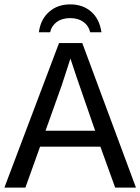

<svg xmlns="http://www.w3.org/2000/svg" viewBox="-20 -855 640 875"><path d="M504.9 0 437.5 -186.5H162.6L95.7 0H0L249 -658.7H355L599.6 0ZM300.8 -588.4 294.9 -569.3 261.2 -465.8 187.5 -259.3H413.6L329.1 -503.4ZM299.8 -835Q357.9 -835 395.8 -801.5Q433.6 -768.1 442.4 -708H391.1Q383.8 -738.3 359.9 -755.4Q335.9 -772.5 299.8 -772.5Q262.7 -772.5 238.5 -754.6Q214.4 -736.8 208.5 -708H157.2Q164.6 -766.1 203.1 -800.5Q241.7 -835 299.8 -835Z"/></svg>

Font: Courier New
Style: Regular
Weight: 400
Designer: Steve Matteson
Foundry: Ascender Corporation
Version: Version 2.00.3